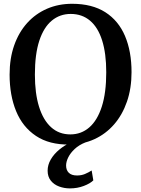

<svg xmlns="http://www.w3.org/2000/svg" viewBox="-20 -772 765 1040"><path d="M356.5 11Q247 12.5 174.8 -35.8Q102.5 -84 67.2 -170Q32 -256 32 -368Q32 -456 57 -526.8Q82 -597.5 127.5 -647.8Q173 -698 235 -724.8Q297 -751.5 370.5 -751.5Q479 -751.5 550.5 -705.8Q622 -660 657.2 -576.8Q692.5 -493.5 692.5 -381Q692.5 -293.5 667.8 -221.8Q643 -150 598 -98.2Q553 -46.5 491.5 -18.2Q430 10 356.5 11ZM361 -44Q420 -44 463.8 -82Q507.5 -120 531.5 -194.8Q555.5 -269.5 555.5 -380.5Q555.5 -482.5 533.2 -553Q511 -623.5 467.8 -660Q424.5 -696.5 363 -696.5Q304.5 -696.5 260.8 -660.5Q217 -624.5 193 -551.8Q169 -479 169 -368Q169 -266 191.5 -193.8Q214 -121.5 256.8 -82.8Q299.5 -44 361 -44ZM358.5 248.5Q328 248.5 300.2 238.2Q272.5 228 255.2 206.5Q238 185 238 152.5Q238 121 255 91.8Q272 62.5 301 38.5Q330 14.5 364.5 -1L397 -5L443.5 -1Q408 13 384.8 34.8Q361.5 56.5 349.8 80.2Q338 104 338 124.5Q338 149.5 352.8 164Q367.5 178.5 397 178.5Q421 178.5 440 170.5Q459 162.5 476.5 151.5L485.5 205Q468.5 222 433.8 235.2Q399 248.5 358.5 248.5Z"/></svg>

Font: Merriweather 20pt SemiBold
Style: Regular
Weight: 600
Version: Version 2.100